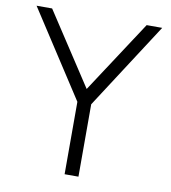

<svg xmlns="http://www.w3.org/2000/svg" viewBox="-83 -817 790 888"><g transform="rotate(10 312.0 -372.5)"><path d="M280 -340 17 -745H90L312 -406L534 -745H607L345 -340V0H280Z"/></g></svg>

Font: Eudoxus Sans Light
Style: Regular
Weight: 300
Designer: Stijn de Vries
Foundry: tokotype
Version: Version 2.005